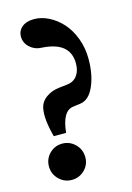

<svg xmlns="http://www.w3.org/2000/svg" viewBox="-108 -723 551 801"><g transform="rotate(-15 167.5 -322.5)"><path d="M74.7 -173.8Q53.7 -252.9 62 -295.9Q66.9 -324.2 91.8 -342.3Q116.7 -360.4 152.3 -363.8L183.6 -367.2Q211.9 -370.1 227.3 -390.6Q242.7 -411.1 242.7 -443.4Q242.7 -537.1 120.1 -543.5Q91.8 -544.4 70.8 -563.7Q49.8 -583 49.8 -609.9Q49.8 -635.3 68.8 -651.1Q87.9 -667 121.1 -667Q152.8 -667 184.6 -650.9Q216.3 -634.8 241.7 -606.7Q267.1 -578.6 282.7 -536.9Q298.3 -495.1 298.3 -447.8Q298.3 -379.4 276.1 -329.8Q253.9 -280.3 215.3 -275.9L185.5 -272Q137.2 -266.6 127.9 -173.8ZM100.1 -134.8Q132.8 -134.8 156 -111.6Q179.2 -88.4 179.2 -55.2Q179.2 -22.9 156.2 -0.5Q133.3 22 101.1 22Q68.8 22 45.7 -1Q22.5 -23.9 22.5 -56.6Q22.5 -89.4 45.2 -112.1Q67.9 -134.8 100.1 -134.8Z"/></g></svg>

Font: Elstob 14pt
Style: Bold
Weight: 700
Designer: Peter S. Baker
Version: Version 1.015